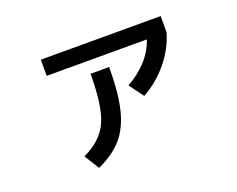

<svg xmlns="http://www.w3.org/2000/svg" viewBox="-101 -750 1201 971"><g transform="rotate(-20 500.0 -264.5)"><path d="M192 -485V-572H837V-485Q814 -404 756.5 -334Q699 -264 621 -221L564 -298Q693 -371 731 -485ZM232 -37Q331 -83 367.5 -163Q404 -243 404 -419H504Q504 -279 482.5 -192Q461 -105 414 -50.5Q367 4 282 43Z"/></g></svg>

Font: M PLUS 1p Medium
Style: Regular
Weight: 500
Version: Version 1.062